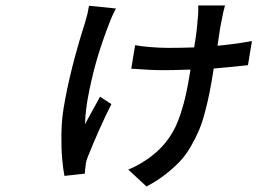

<svg xmlns="http://www.w3.org/2000/svg" viewBox="-20 -596 996 701"><path d="M305 -574.9 403.4 -565Q388.8 -538 378.6 -509.9Q356.9 -454.5 338.4 -394.4Q320 -334.2 305.6 -263.7Q291.2 -193.2 290.5 -142Q297.9 -157.3 317.8 -192.8Q337.7 -228.3 345.2 -242.9L386.7 -215.9Q365.8 -175.1 340.7 -118.6Q315.7 -62.1 302.9 -29.1Q293.3 -6 293 6Q290.5 21.7 289.8 38L215.2 46.2Q210.2 20.2 206.9 -16.9Q203.5 -54 204.2 -105.6Q204.9 -157.3 212.4 -202.1Q235.4 -341.3 291.9 -518.1Q300.1 -544.4 305 -574.9ZM899.9 -446 885.3 -358Q825.3 -351.2 760.3 -345.9L757.8 -329.9Q750.4 -284.4 744.3 -254.4Q738.3 -224.4 728.2 -185.9Q718 -147.4 706.5 -120.4Q695 -93.4 677.2 -62.1Q659.4 -30.9 637.1 -7.1Q614.7 16.7 584 40.7Q553.3 64.6 514.9 84.9L448.2 23.1Q469.5 14.9 494 0.5Q518.5 -13.8 536.9 -29.1Q561.8 -48.3 581.3 -71.9Q600.9 -95.5 614.7 -121.4Q628.6 -147.4 639.7 -181.5Q650.9 -215.6 658.6 -250Q666.2 -284.4 673.7 -331L675.4 -342Q613.3 -339.8 579.2 -339.8Q529.5 -339.8 459.2 -345.2L473.4 -431.1Q492.5 -427.2 527.5 -424.2Q562.5 -421.2 595.5 -421.2Q637.1 -421.2 688.9 -422.9Q699.6 -486.5 701.3 -522Q703.1 -532.3 703.7 -551Q704.2 -569.6 703.5 -576H801.5Q794.7 -553.3 789.8 -524.1Q783.4 -496.4 774.1 -429Q824.9 -433.2 899.9 -446Z"/></svg>

Font: Karasuma Gothic
Style: Medium Italic
Weight: 500
Italic angle: 9.39998°
Designer: Rasmus Andersson / Ryoko Nishizuka
Foundry: Genbu
Version: Version 1.00